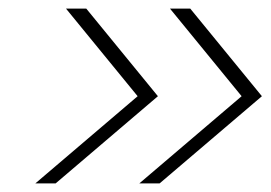

<svg xmlns="http://www.w3.org/2000/svg" viewBox="-20 -545 627 445"><path d="M133 -525H180L346 -322L109 -120H62L299 -322ZM374 -525H421L587 -322L350 -120H303L540 -322Z"/></svg>

Font: Be Vietnam Thin
Style: Italic
Weight: 250
Italic angle: -9°
Designer: Gabriel Lam
Foundry: TypeRant
Version: Version 3.000